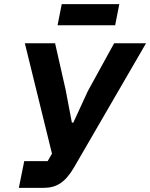

<svg xmlns="http://www.w3.org/2000/svg" viewBox="-20 -907 725 927"><path d="M258 -785H536L556 -887H278ZM71 0H190C252 0 294 -25 337 -98L685 -698H531L404 -467L334 -315H327L297 -473L246 -698H100L231 -165L210 -129H97Z"/></svg>

Font: LVC Sans
Style: Bold Italic
Weight: 700
Italic angle: -11.31°
Designer: Mike Abbink, Paul van der Laan, Pieter van Rosmalen
Foundry: Bold Monday
Version: Version 3.0